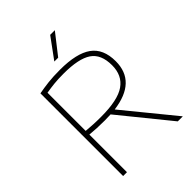

<svg xmlns="http://www.w3.org/2000/svg" viewBox="-264 -1071 1197 1197"><g transform="rotate(-45 334.5 -472.0)"><path d="M101.5 0V-729Q141.5 -736.5 186.2 -741.8Q231 -747 292 -747Q437 -747 506.2 -697.5Q575.5 -648 575.5 -538.5Q575.5 -359 358 -330.5L628 0H583.5L318 -327Q293.5 -325.5 267 -325.5Q227.5 -325.5 197.8 -327Q168 -328.5 135.5 -331.5V0ZM267 -358Q413.5 -358 477.5 -402.8Q541.5 -447.5 541.5 -537Q541.5 -634.5 482.2 -674.2Q423 -714 290.5 -714Q240 -714 205.5 -710.2Q171 -706.5 135.5 -700.5V-364Q172.5 -361 198.8 -359.5Q225 -358 267 -358ZM303 -808 402.5 -944H443.5L337 -808Z"/></g></svg>

Font: Encode Sans Semi Expanded Thin
Style: Regular
Weight: 100
Width: 6
Designer: Multiple Designers
Foundry: Impallari Type
Version: Version 3.000; ttfautohint (v1.8.3) -l 8 -r 50 -G 200 -x 14 